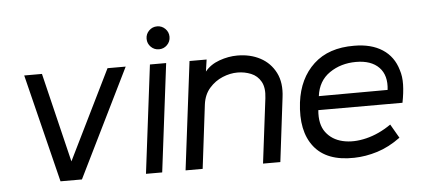

<svg xmlns="http://www.w3.org/2000/svg" viewBox="-48 -773 1941 884"><g transform="rotate(-5 922.5 -331.0)"><path d="M544 -500 298 0H199L75 -500H157L257 -87L460 -500Z M704 -566Q682 -566 666.5 -581.5Q651 -597 651 -619Q651 -641 666.5 -656.5Q682 -672 704 -672Q726 -672 741.5 -656.5Q757 -641 757 -619Q757 -597 741.5 -581.5Q726 -566 704 -566ZM669 0H594L656 -500H731Z M1215 0H1135L1172 -299Q1178 -347 1162 -375.5Q1146 -404 1116.5 -416Q1087 -428 1054 -428Q1020 -428 985 -413.5Q950 -399 924 -369.5Q898 -340 892 -295L856 0H777L839 -500H918L910 -445Q935 -476 977 -491Q1019 -506 1060 -506Q1120 -506 1166 -481.5Q1212 -457 1236 -410Q1260 -363 1251 -295Z M1799 -223H1410Q1404 -158 1432 -120.5Q1460 -83 1509.5 -71.5Q1559 -60 1618.5 -74.5Q1678 -89 1734 -128L1771 -64Q1718 -25 1663.5 -8Q1609 9 1556 10Q1429 13 1371 -60.5Q1313 -134 1329 -266Q1343 -376 1412.5 -440.5Q1482 -505 1600 -504Q1679 -504 1730.5 -470.5Q1782 -437 1800 -374Q1810 -344 1809 -306Q1808 -268 1799 -223ZM1602 -429Q1532 -429 1479.5 -393Q1427 -357 1418 -287L1736 -288Q1744 -355 1708 -392Q1672 -429 1602 -429Z"/></g></svg>

Font: Kulim Park
Style: Italic
Weight: 400
Italic angle: -8°
Designer: Noponies / Dale Sattler
Foundry: Noponies
Version: Version 1.000; ttfautohint (v1.8.3)